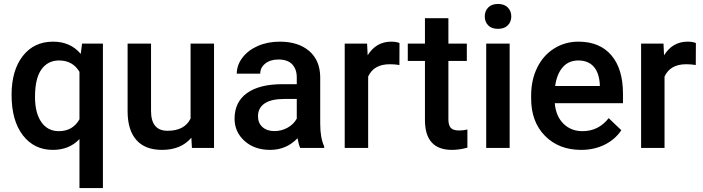

<svg xmlns="http://www.w3.org/2000/svg" viewBox="-20 -749 3557 972"><path d="M38.6 -268.6Q38.6 -392.6 95.2 -465.3Q151.9 -538.1 248.5 -538.1Q336.9 -538.1 388.7 -476.1L395.5 -528.3H501V203.1H382.3V-44.9Q330.6 9.8 247.6 9.8Q152.8 9.8 95.7 -64.2Q38.6 -138.2 38.6 -268.6ZM157.2 -258.3Q157.2 -177.2 189.2 -131.1Q221.2 -85 277.8 -85Q348.1 -85 382.3 -145V-385.3Q348.1 -442.9 278.8 -442.9Q222.2 -442.9 189.7 -397.5Q157.2 -352.1 157.2 -258.3Z M948.7 -51.8Q896.5 9.8 800.3 9.8Q714.4 9.8 670.2 -40.5Q626 -90.8 626 -186V-528.3H744.6V-187.5Q744.6 -86.9 828.1 -86.9Q914.6 -86.9 944.8 -148.9V-528.3H1063.5V0H951.7Z M1500 0Q1492.2 -15.1 1486.3 -49.3Q1429.7 9.8 1347.7 9.8Q1268.1 9.8 1217.8 -35.6Q1167.5 -81.1 1167.5 -147.9Q1167.5 -232.4 1230.2 -277.6Q1293 -322.8 1409.7 -322.8H1482.4V-357.4Q1482.4 -398.4 1459.5 -423.1Q1436.5 -447.8 1389.6 -447.8Q1349.1 -447.8 1323.2 -427.5Q1297.4 -407.2 1297.4 -376H1178.7Q1178.7 -419.4 1207.5 -457.3Q1236.3 -495.1 1285.9 -516.6Q1335.4 -538.1 1396.5 -538.1Q1489.3 -538.1 1544.4 -491.5Q1599.6 -444.8 1601.1 -360.4V-122.1Q1601.1 -50.8 1621.1 -8.3V0ZM1369.6 -85.4Q1404.8 -85.4 1435.8 -102.5Q1466.8 -119.6 1482.4 -148.4V-248H1418.5Q1352.5 -248 1319.3 -225.1Q1286.1 -202.1 1286.1 -160.2Q1286.1 -126 1308.8 -105.7Q1331.5 -85.4 1369.6 -85.4Z M2002 -419.9Q1978.5 -423.8 1953.6 -423.8Q1872.1 -423.8 1843.8 -361.3V0H1725.1V-528.3H1838.4L1841.3 -469.2Q1884.3 -538.1 1960.4 -538.1Q1985.8 -538.1 2002.4 -531.2Z M2250 -656.7V-528.3H2343.3V-440.4H2250V-145.5Q2250 -115.2 2262 -101.8Q2273.9 -88.4 2304.7 -88.4Q2325.2 -88.4 2346.2 -93.3V-1.5Q2305.7 9.8 2268.1 9.8Q2131.3 9.8 2131.3 -141.1V-440.4H2044.4V-528.3H2131.3V-656.7Z M2560.1 0H2441.4V-528.3H2560.1ZM2434.1 -665.5Q2434.1 -692.9 2451.4 -710.9Q2468.8 -729 2501 -729Q2533.2 -729 2550.8 -710.9Q2568.4 -692.9 2568.4 -665.5Q2568.4 -638.7 2550.8 -620.8Q2533.2 -603 2501 -603Q2468.8 -603 2451.4 -620.8Q2434.1 -638.7 2434.1 -665.5Z M2921.9 9.8Q2809.1 9.8 2739 -61.3Q2668.9 -132.3 2668.9 -250.5V-265.1Q2668.9 -344.2 2699.5 -406.5Q2730 -468.8 2785.2 -503.4Q2840.3 -538.1 2908.2 -538.1Q3016.1 -538.1 3075 -469.2Q3133.8 -400.4 3133.8 -274.4V-226.6H2788.6Q2793.9 -161.1 2832.3 -123Q2870.6 -85 2928.7 -85Q3010.3 -85 3061.5 -150.9L3125.5 -89.8Q3093.8 -42.5 3040.8 -16.4Q2987.8 9.8 2921.9 9.8ZM2907.7 -442.9Q2858.9 -442.9 2828.9 -408.7Q2798.8 -374.5 2790.5 -313.5H3016.6V-322.3Q3012.7 -381.8 2984.9 -412.4Q2957 -442.9 2907.7 -442.9Z M3502.4 -419.9Q3479 -423.8 3454.1 -423.8Q3372.6 -423.8 3344.2 -361.3V0H3225.6V-528.3H3338.9L3341.8 -469.2Q3384.8 -538.1 3460.9 -538.1Q3486.3 -538.1 3502.9 -531.2Z"/></svg>

Font: Vazir Medium UI
Style: Medium-UI
Weight: 500
Designer: Saber Rastikerdar
Foundry: Saber Rastikerdar
Version: Version 30.0.0